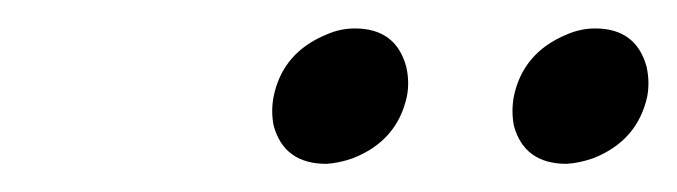

<svg xmlns="http://www.w3.org/2000/svg" viewBox="-20 -643 476 135"><path d="M172.4 -575.2Q178.7 -606 209.5 -618.7Q219.2 -623 229.5 -623Q258.3 -623 265.6 -596.2Q268.1 -585.4 266.1 -575.2Q259.3 -543.9 228 -531.7Q218.3 -528.3 209.5 -527.8Q179.7 -527.8 172.4 -554.7Q170.4 -564.9 172.4 -575.2ZM341.3 -575.2Q347.7 -606 378.4 -618.7Q388.2 -623 398.4 -623Q427.2 -623 434.6 -596.2Q437 -585.4 435.1 -575.2Q428.2 -543.9 397 -531.7Q387.2 -528.3 378.4 -527.8Q348.6 -527.8 341.3 -554.7Q339.4 -564.9 341.3 -575.2Z"/></svg>

Font: Linux Libertine Display Slanted O
Style: Slanted
Weight: 400
Designer: Philipp H. Poll
Foundry: Philipp H. Poll
Version: Version 5.0.9